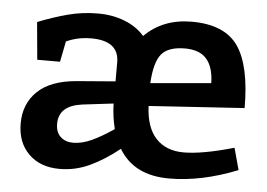

<svg xmlns="http://www.w3.org/2000/svg" viewBox="-42 -549 853 613"><g transform="rotate(5 384.5 -242.5)"><path d="M720 -106 739 -36Q624 10 520 10Q407 10 359 -71Q313 -34 266.5 -12Q220 10 169 10Q107 10 70 -26.5Q33 -63 33 -124Q33 -187 74.5 -227Q116 -267 199 -274L323 -284V-345Q323 -414 234 -414Q190 -414 154 -397L141 -331H68L57 -451Q105 -470 151.5 -482.5Q198 -495 249 -495Q296 -495 335 -479.5Q374 -464 398 -436Q457 -495 549 -495Q655 -495 698 -432.5Q741 -370 741 -235L435 -215Q438 -146 470.5 -111.5Q503 -77 559 -77Q619 -77 720 -106ZM434 -288 628 -305Q627 -356 604.5 -382Q582 -408 535 -408Q482 -408 460 -382Q438 -356 434 -288ZM334 -132Q324 -172 323 -213L223 -201Q149 -191 149 -133Q149 -106 164.5 -91.5Q180 -77 205 -77Q233 -77 264.5 -91.5Q296 -106 334 -132Z"/></g></svg>

Font: Enriqueta SemiBold
Style: Regular
Weight: 600
Designer: Viviana Monsalve, Gustavo Ibarra
Foundry: 72Puntos
Version: Version 2.000